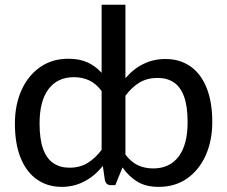

<svg xmlns="http://www.w3.org/2000/svg" viewBox="-20 -758 930 786"><path d="M629.5 7Q577.5 7 542.8 -14Q508 -35 481.5 -72.5L452 0H433Q415 0 409.5 -19.5L401 -78.5Q330.5 7 232.5 7Q175 7 131.8 -23Q88.5 -53 64.8 -110.8Q41 -168.5 41 -252.5Q41 -328 67.5 -387.8Q94 -447.5 143.2 -482.5Q192.5 -517.5 260 -517.5Q306 -517.5 338.5 -502.5Q371 -487.5 396 -460V-738.5H493.5V-438Q561.5 -516.5 657.5 -516.5Q715.5 -516.5 758.5 -487Q801.5 -457.5 825.2 -399.8Q849 -342 849 -258Q849 -183 822.5 -123Q796 -63 746.8 -28Q697.5 7 629.5 7ZM607.5 -68.5Q674.5 -68.5 711.2 -117Q748 -165.5 748 -258Q748 -322.5 733.5 -362.5Q719 -402.5 691.5 -420.8Q664 -439 625 -439Q582.5 -439 551 -420Q519.5 -401 493.5 -366V-125Q517.5 -94 545.2 -81.2Q573 -68.5 607.5 -68.5ZM264.5 -71.5Q307 -71.5 338.5 -90.8Q370 -110 396 -144.5V-385.5Q372.5 -416.5 344.5 -429.2Q316.5 -442 282.5 -442Q215.5 -442 178.8 -393.5Q142 -345 142 -252.5Q142 -188 156.5 -148.2Q171 -108.5 198.5 -90Q226 -71.5 264.5 -71.5Z"/></svg>

Font: Verano Sans Medium
Style: Regular
Weight: 500
Designer: Lukasz Dziedzic with Adam Twardoch and Botio Nikoltchev
Foundry: tyPoland Lukasz Dziedzic
Version: Version 3.001;December 28, 2019;FontCreator 12.0.0.2547 64-b